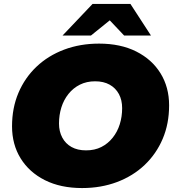

<svg xmlns="http://www.w3.org/2000/svg" viewBox="-20 -937 888 973"><path d="M396 16Q287 16 207.5 -24Q128 -64 84.5 -134.5Q41 -205 41 -297Q41 -390 73.5 -466.5Q106 -543 165 -599Q224 -655 305 -685.5Q386 -716 482 -716Q591 -716 670.5 -676Q750 -636 793.5 -565.5Q837 -495 837 -403Q837 -310 804.5 -233.5Q772 -157 713 -101Q654 -45 573 -14.5Q492 16 396 16ZM416 -175Q460 -175 493.5 -192Q527 -209 551 -239Q575 -269 587 -307.5Q599 -346 599 -389Q599 -430 582.5 -460.5Q566 -491 535.5 -508Q505 -525 462 -525Q419 -525 385 -508Q351 -491 327 -461Q303 -431 291 -392.5Q279 -354 279 -311Q279 -271 295.5 -240Q312 -209 342.5 -192Q373 -175 416 -175ZM297 -757 449 -917H641L745 -757H609L486 -887H602L441 -757Z"/></svg>

Font: Montserrat Thin Black
Style: Italic
Weight: 900
Italic angle: -11.3°
Version: Version 9.000